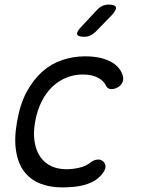

<svg xmlns="http://www.w3.org/2000/svg" viewBox="-20 -805 640 835"><path d="M54 -275Q67 -352 96 -405.5Q125 -459 164 -493.5Q203 -528 251 -544Q299 -560 350 -560Q386 -560 413 -554Q440 -548 460 -537.5Q480 -527 492 -514Q504 -501 510 -487Q520 -464 513 -448Q506 -432 490 -424Q472 -415 458.5 -418Q445 -421 439 -436Q431 -453 406 -467Q381 -481 339 -481Q304 -481 270.5 -468Q237 -455 209.5 -429.5Q182 -404 162.5 -366.5Q143 -329 133 -277Q124 -227 130.5 -188Q137 -149 155.5 -122.5Q174 -96 203 -82.5Q232 -69 269 -69Q298 -69 326.5 -76Q355 -83 373 -98Q387 -109 403 -111Q419 -113 431 -101Q436 -95 438 -88Q440 -81 438 -73Q436 -65 430 -56Q424 -47 414 -37Q399 -22 380 -13Q361 -4 340.5 1Q320 6 297 8Q274 10 250 10Q196 10 154 -7Q112 -24 85.5 -58.5Q59 -93 50 -147.5Q41 -202 54 -275ZM347 -645Q319 -645 315.5 -655.5Q312 -666 333 -688L402 -762Q412 -773 424.5 -779Q437 -785 452 -785Q480 -785 484 -774Q488 -763 466 -739L395 -666Q384 -656 372.5 -650.5Q361 -645 347 -645Z"/></svg>

Font: Maple Mono Light
Style: Italic
Weight: 300
Italic angle: -10°
Monospace: yes
Designer: subframe7536
Version: Version 7.000